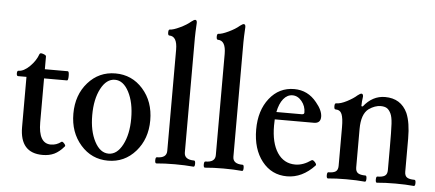

<svg xmlns="http://www.w3.org/2000/svg" viewBox="-50 -835 2164 956"><g transform="rotate(5 1032.0 -357.0)"><path d="M190.9 11.2Q77.1 11.2 77.1 -118.2V-369.1H35.2Q27.8 -369.1 27.8 -382.6Q27.8 -396 35.2 -396Q61 -396 90.6 -425Q120.1 -454.1 131.8 -487.8Q135.3 -495.6 149.9 -490.2Q165 -485.4 165 -479V-415H279.8Q286.1 -415 286.1 -392.1Q286.1 -369.1 279.8 -369.1H165V-149.9Q165 -43.9 227.1 -43.9Q255.4 -43.9 278.8 -62Q283.7 -65.4 292.7 -55.4Q301.8 -45.4 297.9 -41Q273.9 -12.7 248.8 -0.7Q223.6 11.2 190.9 11.2Z M517.6 11.2Q435.5 11.2 380.6 -51.3Q325.7 -113.8 325.7 -207Q325.7 -300.8 380.4 -362.8Q435.1 -424.8 517.6 -424.8Q600.1 -424.8 655 -362.8Q710 -300.8 710 -207Q710 -113.8 655 -51.3Q600.1 11.2 517.6 11.2ZM517.6 -23.9Q559.6 -23.9 587.2 -76.4Q614.7 -128.9 614.7 -208Q614.7 -287.6 587.2 -340.3Q559.6 -393.1 517.6 -393.1Q475.1 -393.1 447.5 -340.6Q419.9 -288.1 419.9 -208Q419.9 -128.9 447.5 -76.4Q475.1 -23.9 517.6 -23.9Z M758.8 3.9Q752 3.9 752 -11.5Q752 -26.9 758.8 -26.9Q807.6 -26.9 807.6 -63V-568.8Q807.6 -636.2 767.6 -636.2Q760.7 -636.2 760.7 -651.1Q760.7 -666 767.6 -666Q784.2 -666 817.6 -681.9Q851.1 -697.8 870.6 -714.8Q883.8 -725.1 889.6 -725.1Q898.4 -725.1 898.4 -710.9Q895.5 -658.2 895.5 -636.2V-63Q895.5 -26.9 944.8 -26.9Q951.2 -26.9 951.2 -11.5Q951.2 3.9 944.8 3.9Q901.9 0 851.6 0Q799.8 0 758.8 3.9Z M1001.5 3.9Q994.6 3.9 994.6 -11.5Q994.6 -26.9 1001.5 -26.9Q1050.3 -26.9 1050.3 -63V-568.8Q1050.3 -636.2 1010.3 -636.2Q1003.4 -636.2 1003.4 -651.1Q1003.4 -666 1010.3 -666Q1026.9 -666 1060.3 -681.9Q1093.8 -697.8 1113.3 -714.8Q1126.5 -725.1 1132.3 -725.1Q1141.1 -725.1 1141.1 -710.9Q1138.2 -658.2 1138.2 -636.2V-63Q1138.2 -26.9 1187.5 -26.9Q1193.8 -26.9 1193.8 -11.5Q1193.8 3.9 1187.5 3.9Q1144.5 0 1094.2 0Q1042.5 0 1001.5 3.9Z M1412.1 11.2Q1335 11.2 1287.1 -49.6Q1239.3 -110.4 1239.3 -208Q1239.3 -303.2 1287.4 -364Q1335.4 -424.8 1411.1 -424.8Q1479.5 -424.8 1523.9 -369.1Q1556.2 -330.6 1556.2 -298.8Q1556.2 -266.1 1522.9 -266.1H1327.1Q1326.2 -256.3 1326.2 -234.9Q1326.2 -148.4 1358.6 -99.6Q1391.1 -50.8 1448.2 -50.8Q1487.3 -50.8 1527.3 -79.1Q1533.7 -83.5 1544.2 -72Q1554.7 -60.5 1550.3 -55.2Q1488.3 11.2 1412.1 11.2ZM1332 -303.2H1459Q1471.2 -303.2 1471.2 -313Q1471.2 -344.7 1451.4 -368.9Q1431.6 -393.1 1405.3 -393.1Q1378.9 -393.1 1359.6 -369.4Q1340.3 -345.7 1332 -303.2Z M1616.2 3.9Q1609.4 3.9 1609.4 -11.5Q1609.4 -26.9 1616.2 -26.9Q1641.1 -26.9 1652.6 -34.9Q1664.1 -43 1664.1 -63V-255.9Q1664.1 -301.3 1655.8 -321.5Q1647.5 -341.8 1624 -341.8Q1617.2 -341.8 1617.2 -356.9Q1617.2 -372.1 1624 -372.1Q1646.5 -372.1 1678 -388.4Q1709.5 -404.8 1727.1 -420.9Q1740.2 -431.2 1746.1 -431.2Q1754.9 -431.2 1754.9 -417Q1751 -392.6 1751 -369.1L1757.8 -368.2Q1802.2 -424.8 1865.2 -424.8Q1944.3 -424.8 1977.1 -355Q1997.1 -308.1 1997.1 -229V-63Q1997.1 -43 2008.5 -34.9Q2020 -26.9 2045.9 -26.9Q2052.7 -26.9 2052.7 -11.5Q2052.7 3.9 2045.9 3.9Q2004.9 0 1954.1 0Q1901.9 0 1860.8 3.9Q1854.5 3.9 1854.5 -11.5Q1854.5 -26.9 1860.8 -26.9Q1886.2 -26.9 1898.2 -34.9Q1910.2 -43 1910.2 -63V-174.8Q1910.2 -260.7 1908.2 -294.9Q1906.2 -329.1 1897.9 -346.2Q1888.7 -364.7 1877.2 -371.3Q1865.7 -377.9 1847.2 -377.9Q1818.4 -377.9 1788.1 -356.9Q1752 -330.1 1752 -254.9V-63Q1752 -43 1763.7 -34.9Q1775.4 -26.9 1801.3 -26.9Q1807.6 -26.9 1807.6 -11.5Q1807.6 3.9 1801.3 3.9Q1760.3 0 1708 0Q1657.2 0 1616.2 3.9Z"/></g></svg>

Font: Junicode SmCond Medium
Style: Regular
Weight: 500
Width: 4
Designer: Peter S. Baker
Version: Version 2.206